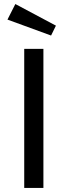

<svg xmlns="http://www.w3.org/2000/svg" viewBox="-20 -931 335 951"><path d="M195 0H100V-689H195ZM257 -804 233 -755 17 -834 56 -911Z"/></svg>

Font: FiraGO
Style: Regular
Weight: 400
Designer: bBox Type
Foundry: bBox Type GmbH
Version: Version 1.001;April 20, 2020;FontCreator 12.0.0.2555 64-bit